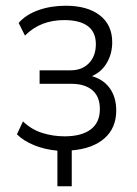

<svg xmlns="http://www.w3.org/2000/svg" viewBox="-20 -517 477 669"><path d="M180 132V8Q136 4 99 -11Q62 -26 39 -49L60 -94Q89 -66 126.5 -54Q164 -42 205 -42Q264 -42 296 -66Q328 -90 328 -137Q328 -180 302 -202.5Q276 -225 228 -225H118V-272H226Q266 -272 290 -297Q314 -322 314 -363Q314 -405 286 -426Q258 -447 204 -447Q163 -447 129 -434Q95 -421 67 -393L45 -437Q70 -466 113.5 -481.5Q157 -497 209 -497Q285 -497 328 -463.5Q371 -430 371 -370Q371 -328 350.5 -295Q330 -262 293 -249L292 -254Q338 -243 361.5 -211Q385 -179 385 -132Q385 -71 344 -35Q303 1 230 7V132Z"/></svg>

Font: Nunito Sans 10pt Condensed Light
Style: Regular
Weight: 300
Width: 3
Designer: Vernon Adams
Foundry: Vernon Adams
Version: Version 3.101;gftools[0.9.27]